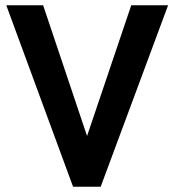

<svg xmlns="http://www.w3.org/2000/svg" viewBox="-20 -710 663 730"><path d="M3.9 -689.9H144L311 -192.9L479 -689.9H619.1L362.8 0H257.8Z"/></svg>

Font: D-DIN Exp
Style: DINExp-Bold
Weight: 700
Width: 7
Designer: Charles Nix
Foundry: Datto Inc.
Version: Version 1.00